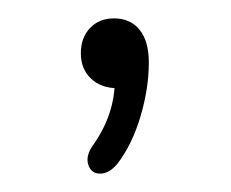

<svg xmlns="http://www.w3.org/2000/svg" viewBox="-20 -93 251 209"><path d="M82 64Q105 31 105 -6L108 3Q90 3 79 -7.5Q68 -18 68 -35Q68 -52 78 -62.5Q88 -73 104 -73Q122 -73 132 -60.5Q142 -48 142 -25Q142 3 133 33.5Q124 64 108 85Q99 96 89 96Q79 96 76 86Q73 76 82 64Z"/></svg>

Font: SN Pro Thin
Style: Regular
Weight: 200
Designer: Tobias Whetton
Foundry: Supernotes
Version: Version 1.003;Glyphs 3.3 (3324)